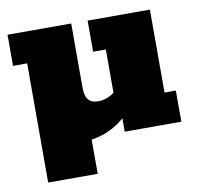

<svg xmlns="http://www.w3.org/2000/svg" viewBox="-65 -471 698 668"><g transform="rotate(-10 284.0 -137.5)"><path d="M53 128V-293H3V-403H228V-178Q228 -146 239.5 -133Q251 -120 274 -120Q294 -120 314.5 -130Q335 -140 348 -157L331 -120V-293H286V-403H506V-110H546V0H346V-67L368 -68Q329 -27 284.5 -8.5Q240 10 191 10Q178 10 159 7.5Q140 5 126 -2L228 -38V128Z"/></g></svg>

Font: Rokkitt SemiBold Black
Style: Regular
Weight: 900
Version: Version 3.103